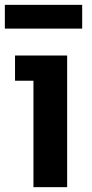

<svg xmlns="http://www.w3.org/2000/svg" viewBox="-33 -772 378 792"><path d="M105 -439H29V-543H244V0H105ZM-13 -752H306V-654H-13Z"/></svg>

Font: Sora-SIA SemiBold
Style: Regular
Weight: 600
Designer: Jonathan Barnbrook, Julián Moncada
Foundry: Barnbrook Fonts
Version: Version 2.000